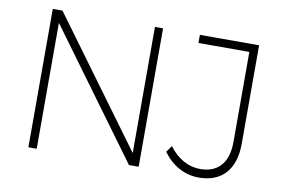

<svg xmlns="http://www.w3.org/2000/svg" viewBox="-74 -827 1414 955"><g transform="rotate(10 632.5 -349.0)"><path d="M636 -62 169 -699H120V0H162V-636L628 0H677V-699H636ZM863 -699V-658H1120V-203C1120 -99 1070 -42 980 -42C920 -42 864 -73 822 -130L799 -97C845 -34 908 1 980 1C1096 1 1162 -71 1162 -202V-699Z"/></g></svg>

Font: Montserrat arm ExtraLight
Style: Regular
Weight: 275
Designer: Julieta Ulanovsky
Foundry: Julieta Ulanovsky
Version: Version 6.000;PS 006.000;hotconv 1.0.88;makeotf.lib2.5.64775